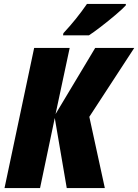

<svg xmlns="http://www.w3.org/2000/svg" viewBox="-20 -958 704 978"><path d="M433 -778Q455 -792 494 -822Q533 -852 569.5 -883Q606 -914 621 -931V-938H423Q370 -861 303 -789L301 -778ZM184 0 259 -357 320 0H514L435 -363L664 -714H465L263 -377L335 -714H154L3 0Z"/></svg>

Font: Noto Sans Display SemiCondensed Black
Style: Italic
Weight: 900
Width: 4
Designer: Monotype Design team
Foundry: Monotype Imaging Inc.
Version: 1.000